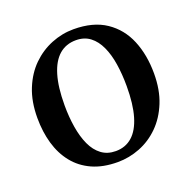

<svg xmlns="http://www.w3.org/2000/svg" viewBox="-105 -651 763 767"><g transform="rotate(-20 277.0 -268.0)"><path d="M28 -264.5Q28 -334 49.5 -387Q71 -440 107.5 -475.8Q144 -511.5 190 -530Q236 -548.5 284.5 -548.5Q368 -548.5 421.8 -512.2Q475.5 -476 501.2 -413.8Q527 -351.5 527 -272.5Q527 -203 505.5 -150Q484 -97 447.5 -61Q411 -25 365 -7Q319 11 270.5 11Q208 11 162.2 -9.8Q116.5 -30.5 86.8 -67.8Q57 -105 42.5 -155.2Q28 -205.5 28 -264.5ZM278 -33Q319.5 -33 348.2 -58.5Q377 -84 392 -134.8Q407 -185.5 407 -262.5Q407 -312.5 400.2 -356.2Q393.5 -400 378.2 -433.2Q363 -466.5 338.5 -485.2Q314 -504 278.5 -504Q236.5 -504 207.2 -478.8Q178 -453.5 162.8 -402.8Q147.5 -352 147.5 -275Q147.5 -224.5 154.8 -180.8Q162 -137 177.2 -103.8Q192.5 -70.5 217.5 -51.8Q242.5 -33 278 -33Z"/></g></svg>

Font: Merriweather 72pt Medium
Style: Regular
Weight: 500
Version: Version 2.100